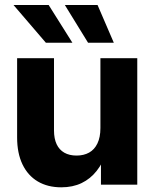

<svg xmlns="http://www.w3.org/2000/svg" viewBox="-20 -753 630 783"><path d="M49.8 -192.4V-515.6H200.2V-221.1Q200.2 -187.8 210.9 -164.9Q221.7 -142.1 242.3 -130.3Q262.9 -118.6 292.1 -118.6Q321.5 -118.6 343.4 -130.7Q365.2 -142.8 377.3 -168Q389.5 -193.2 389.5 -230.9V-515.6H539.8V0H391.7V-135.3H416.3Q399.7 -88.5 374.2 -56.1Q348.7 -23.7 312.7 -6.4Q276.7 10.9 229.9 10.9Q174.6 10.9 134.1 -13Q93.7 -36.9 71.7 -82.6Q49.8 -128.3 49.8 -192.4ZM244.5 -732.5H377.9L444.1 -578.8H339.1ZM35.2 -732.5H178.5L275.2 -578.8H167Z"/></svg>

Font: Intratopia Thin
Style: Regular
Weight: 100
Designer: Rasmus Andersson
Foundry: rsms
Version: Version 3.000;Glyphs 3.2.3 (3260)